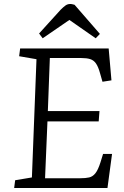

<svg xmlns="http://www.w3.org/2000/svg" viewBox="-20 -943 621 963"><path d="M163 -646 76 -661 81 -700H525L539 -540L494 -533L482 -575Q473 -608 461.5 -624.5Q450 -641 432.5 -646.5Q415 -652 387 -652H230L220 -386H479L475 -334H218L206 -49H383Q409 -49 427 -53Q445 -57 458.5 -74Q472 -91 484 -129L497 -171H542L519 0H51L56 -39L140 -53ZM481 -773 460 -751 328 -843 194 -751 176 -775 284 -894Q298 -908 308.5 -915.5Q319 -923 332 -923Q339 -923 344 -921.5Q349 -920 354 -919Z"/></svg>

Font: Literata 12pt Light
Style: Italic
Weight: 300
Italic angle: -2°
Designer: Latin by Veronika Burian and Jose Scaglione. Greek by Irene Vlachou. Cyrillic by Vera Evstafieva
Foundry: TypeTogether
Version: Version 3.002